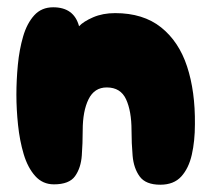

<svg xmlns="http://www.w3.org/2000/svg" viewBox="-20 -507 580 527"><path d="M420 0Q380 0 363.5 -22.5Q347 -45 344 -79.5Q341 -114 341 -149Q341 -202 326 -234.5Q311 -267 273 -267Q239 -267 223 -234.5Q207 -202 207 -149Q207 -114 204.5 -80Q202 -46 186 -23.5Q170 -1 128 -1Q97 -1 76.5 -24Q56 -47 45 -84Q34 -121 29.5 -164Q25 -207 25 -247Q25 -287 29 -329Q33 -371 43.5 -407Q54 -443 74 -465Q94 -487 126 -487Q183 -487 197 -435Q209 -448 235.5 -459.5Q262 -471 296 -471Q373 -471 422 -432Q471 -393 493.5 -324.5Q516 -256 515 -166Q515 -120 506.5 -82.5Q498 -45 477.5 -22.5Q457 0 420 0Z"/></svg>

Font: Cherry Bomb One
Style: Regular
Weight: 400
Designer: satsuyako
Foundry: satsuyako
Version: Version 4.100; ttfautohint (v1.8.3)